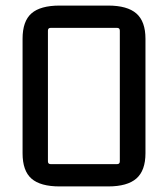

<svg xmlns="http://www.w3.org/2000/svg" viewBox="-20 -662 602 689"><path d="M61 -112V-523Q61 -586 93 -614Q125 -642 194 -642H368Q437 -642 469.5 -613.5Q502 -585 502 -523V-112Q502 -50 469.5 -21.5Q437 7 368 7H194Q125 7 93 -21Q61 -49 61 -112ZM400 -562H162Q152 -562 152 -552V-83Q152 -73 162 -73H400Q410 -73 410 -83V-552Q410 -562 400 -562Z"/></svg>

Font: Gemunu Libre Medium
Style: Regular
Weight: 500
Designer: Puspanada Ekanayake, Sola Matas, Pathum Egodawatta, Kosala Senevirathne
Foundry: mooniak
Version: Version 1.100